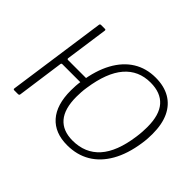

<svg xmlns="http://www.w3.org/2000/svg" viewBox="-147 -1033 1324 1324"><g transform="rotate(45 515.0 -371.0)"><path d="M394 -362H194Q188 -362 186 -355L138 -10Q137 0 125 0H89Q84 0 81.5 -2.5Q79 -5 80 -11L182 -731Q183 -742 193 -742H231Q241 -742 239 -731L195 -420Q194 -410 204 -410H400ZM614 10Q494 10 429.5 -63Q365 -136 365 -275Q365 -298 366.5 -321.5Q368 -345 372 -370Q390 -494 436.5 -579Q483 -664 554 -708Q625 -752 717 -752Q799 -752 857 -718.5Q915 -685 945.5 -620.5Q976 -556 976 -461Q976 -439 974.5 -415.5Q973 -392 969 -366Q951 -244 903 -160Q855 -76 782 -33Q709 10 614 10ZM618 -39Q740 -39 813.5 -121Q887 -203 910 -371Q914 -399 915.5 -423.5Q917 -448 917 -470Q917 -588 866 -645.5Q815 -703 716 -703Q599 -703 527 -619.5Q455 -536 430 -366Q426 -341 424.5 -317Q423 -293 423 -272Q423 -155 472.5 -97Q522 -39 618 -39Z"/></g></svg>

Font: Libre Franklin ExtraLight
Style: Italic
Weight: 250
Italic angle: -8°
Designer: Pablo Impallari, Rodrigo Fuenzalida, Nhung Nguyen
Foundry: Impallari Type
Version: Version 3.000